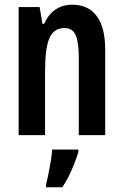

<svg xmlns="http://www.w3.org/2000/svg" viewBox="-20 -573 524 814"><path d="M287 -553Q354 -553 390 -505Q426 -457 426 -363V0H314V-333Q314 -393 301 -423.5Q288 -454 254 -454Q208 -454 189.5 -411.5Q171 -369 171 -269V0H59V-543H148L160 -472H167Q204 -553 287 -553ZM312 72Q301 109 283 149.5Q265 190 244 221H175V209Q180 191 185.5 164Q191 137 195.5 109Q200 81 201 61H312Z"/></svg>

Font: Noto Sans Devanagari UI ExtraCondensed SemiBold
Style: Regular
Weight: 600
Width: 2
Designer: Jelle Bosma - Monotype Design Team
Foundry: Monotype Imaging Inc.
Version: Version 2.004; ttfautohint (v1.8.4.7-5d5b)